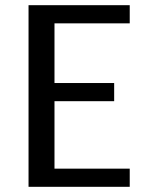

<svg xmlns="http://www.w3.org/2000/svg" viewBox="-20 -720 550 740"><path d="M90 0V-700H480V-630H190V-400H420V-330H190V-70H480V0Z"/></svg>

Font: Scada
Style: Regular
Weight: 400
Designer: Jovanny Lemonad
Foundry: Jovanny Lemonad
Version: Version 4.100;PS 004.100;hotconv 1.0.88;makeotf.lib2.5.64775